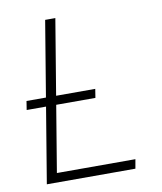

<svg xmlns="http://www.w3.org/2000/svg" viewBox="-82 -794 725 861"><g transform="rotate(-10 280.5 -364.0)"><path d="M61.5 0 182.1 -727.5H228.5L114.7 -42H472.2L464.8 0ZM30.3 -343.8 36.6 -383.8H349.6L343.3 -343.8Z"/></g></svg>

Font: Inter 18pt ExtraLight
Style: Italic
Weight: 250
Italic angle: -9.3988°
Designer: Rasmus Andersson
Foundry: rsms
Version: Version 4.001;git-66647c0bb